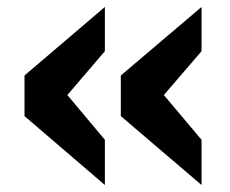

<svg xmlns="http://www.w3.org/2000/svg" viewBox="-20 -512 654 547"><path d="M278.8 15.1 49.8 -181.2V-296.9L278.8 -492.2V-366.2L171.9 -241.2L278.8 -113.8ZM554.2 15.1 324.2 -181.2V-296.9L554.2 -492.2V-366.2L446.8 -241.2L554.2 -113.8Z"/></svg>

Font: IntelOne Mono Bold
Style: Regular
Weight: 700
Designer: Fred Shallcrass
Foundry: Frere-Jones Type LLC
Version: Version 1.200;hotconv 1.1.0;makeotfexe 2.6.0;FJTRelease1.2